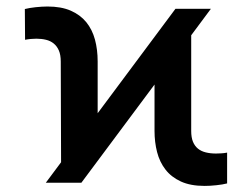

<svg xmlns="http://www.w3.org/2000/svg" viewBox="-20 -573 790 602"><path d="M171.5 -64.3 170.5 -380.3Q170.5 -400.9 164.6 -414.6Q158.7 -428.3 148.4 -436.6Q138.1 -445 124.1 -448.3Q110.1 -451.7 93.8 -451.7Q85.6 -451.7 76.2 -450.8Q66.8 -449.9 58.6 -448.2L57.9 -544.7Q64.6 -546.5 73.3 -547.9Q82 -549.4 91.6 -550.4Q101.2 -551.5 110.8 -552Q120.4 -552.6 128.9 -552.6Q171.9 -552.6 201.7 -539.6Q231.5 -526.6 250.4 -503.6Q269.2 -480.5 277.7 -449Q286.2 -417.6 286.2 -380.3V-218L530.2 -545.5H641.3L579.5 -462.4V-162.3Q579.5 -142 585 -128.6Q590.6 -115.1 600.7 -106.9Q610.8 -98.7 625.2 -95.2Q639.6 -91.6 657 -91.6Q664.1 -91.6 673.7 -92.2Q683.2 -92.7 692.1 -94.5V2.1Q685.7 3.9 676.7 5.3Q667.6 6.7 658 7.8Q648.4 8.9 638.8 9.4Q629.3 9.9 621.4 9.9Q577.4 9.9 547.2 -3.9Q517 -17.8 498.8 -41.4Q480.5 -65 472.5 -96.2Q464.5 -127.5 464.5 -162.6V-307.9L235.1 0H123.6Z"/></svg>

Font: Interop SemBd
Style: Regular
Weight: 600
Designer: Rasmus Andersson, Google, Jang Haemin
Foundry: jhaemin
Version: Version 1.008